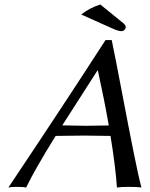

<svg xmlns="http://www.w3.org/2000/svg" viewBox="-20 -838 673 861"><path d="M429.7 -817.9 533.2 -733.9Q545.9 -723.1 543.5 -712.9Q542 -707 536.6 -702.6Q531.2 -698.2 525.4 -698.2Q510.3 -698.2 484.9 -710L344.2 -772.9Q380.9 -802.2 429.7 -817.9ZM229.5 -228.5Q136.2 -78.1 97.2 2.9Q85.9 0 53.2 0Q30.3 0 17.6 2.9Q265.6 -367.7 453.1 -658.2H481Q498 -576.7 527.3 -422.1Q556.6 -267.6 579.3 -154.5Q602.1 -41.5 614.3 2.9Q597.7 0 555.2 0Q522 0 504.4 2.9Q498.5 -86.4 475.6 -228.5Q404.8 -230 358.9 -230Q301.8 -230 229.5 -228.5ZM467.8 -275.4Q447.8 -390.6 418.9 -522H417Q288.6 -322.3 259.3 -275.9Q271 -275.9 309.1 -274.9Q347.2 -273.9 363.3 -273.9Q405.8 -273.9 467.8 -275.4Z"/></svg>

Font: Linux Biolinum
Style: Italic
Weight: 400
Italic angle: -12°
Designer: Philipp H. Poll
Foundry: Philipp H. Poll
Version: Version 1.1.3 ; ttfautohint (v0.9)